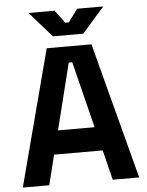

<svg xmlns="http://www.w3.org/2000/svg" viewBox="-59 -936 752 983"><g transform="rotate(-5 317.0 -444.0)"><path d="M154 0H18L202 -700H432L616 0H480L442 -154H192ZM308 -617 223 -276H411L326 -617ZM395 -758H239L125 -888H259L308 -822H326L375 -888H509Z"/></g></svg>

Font: Space Grotesk Variable Light
Style: Regular
Weight: 300
Designer: Florian Karsten
Foundry: Florian Karsten
Version: Version 2.000